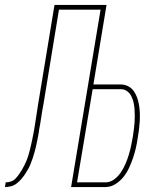

<svg xmlns="http://www.w3.org/2000/svg" viewBox="-54 -755 674 775"><path d="M-34 0 -31 -19Q-20 -19 -9.5 -22.5Q1 -26 8.5 -34Q16 -42 22.5 -51Q29 -60 34.5 -69.5Q40 -79 45 -89Q50 -99 54 -109Q58 -119 61 -129Q64 -139 66.5 -149.5Q69 -160 71.5 -170.5Q74 -181 76 -191Q78 -201 80 -211.5Q82 -222 84 -232Q88 -258 92 -283.5Q96 -309 100 -335L166 -735H376L323 -414H434Q450 -414 464 -406.5Q478 -399 486.5 -386.5Q495 -374 500 -359.5Q505 -345 507.5 -329Q510 -313 510.5 -297Q511 -281 510 -264.5Q509 -248 507 -231.5Q505 -215 502 -199Q499 -178 494.5 -158Q490 -138 483 -117.5Q476 -97 467 -77.5Q458 -58 444.5 -41Q431 -24 412 -12Q393 0 372 0H233L352 -716H184L121 -332Q116 -307 112.5 -282Q109 -257 104 -232Q103 -221 100.5 -209.5Q98 -198 96 -186Q94 -174 91 -162.5Q88 -151 85 -139.5Q82 -128 78 -116.5Q74 -105 69.5 -93.5Q65 -82 59 -71.5Q53 -61 46 -50.5Q39 -40 30.5 -30.5Q22 -21 12 -13.5Q2 -6 -10 -3Q-22 0 -34 0ZM257 -19H372Q391 -19 407 -31Q423 -43 434 -59.5Q445 -76 452.5 -93.5Q460 -111 465.5 -129Q471 -147 475 -165.5Q479 -184 482 -202Q484 -216 486 -230Q488 -244 489 -258.5Q490 -273 490 -287Q490 -301 489 -315Q488 -329 485 -342Q482 -355 476 -367Q470 -379 459 -387Q448 -395 434 -395H320Z"/></svg>

Font: Iosevka Curly Thin Extended
Style: Italic
Weight: 100
Width: 7
Italic angle: -9°
Monospace: yes
Designer: Belleve Invis
Foundry: Belleve Invis
Version: Version 11.1.0; ttfautohint (v1.8.3)